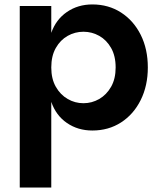

<svg xmlns="http://www.w3.org/2000/svg" viewBox="-20 -581 719 865"><path d="M396 7Q331 7 281.5 -27Q232 -61 211 -122V264H69V-554H211V-433Q232 -493 281.5 -527Q331 -561 396 -561Q469 -561 525.5 -524.5Q582 -488 614 -424Q646 -360 646 -277Q646 -195 614 -130.5Q582 -66 525.5 -29.5Q469 7 396 7ZM356 -116Q394 -116 427 -135Q460 -154 480.5 -190Q501 -226 501 -277Q501 -329 480.5 -365Q460 -401 427 -419.5Q394 -438 356 -438Q318 -438 285 -419.5Q252 -401 231.5 -365Q211 -329 211 -277Q211 -226 231.5 -190Q252 -154 285 -135Q318 -116 356 -116Z"/></svg>

Font: Parkinsans SemiBold
Style: Regular
Weight: 600
Designer: Red Stone, Indian Type Foundry
Foundry: Indian Type Foundry
Version: Version 1.000